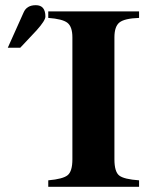

<svg xmlns="http://www.w3.org/2000/svg" viewBox="-20 -720 570 740"><path d="M10 -536 71 -672Q83 -700 118 -700Q155 -700 155 -656Q155 -641 121 -603L58 -536ZM516 0H166V-25Q223 -30 241 -45Q259 -60 259 -106V-576Q259 -617 240 -632Q221 -647 166 -651V-676H516V-651Q460 -649 440.5 -633.5Q421 -618 421 -576V-106Q421 -58 439.5 -43.5Q458 -29 516 -25Z"/></svg>

Font: STIX MathJax Alphabets
Style: Bold
Weight: 700
Designer: MicroPress Inc., with final additions and corrections provided by Coen Hoffman, Elsevier (retired)
Version: Version 1.1.1